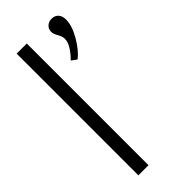

<svg xmlns="http://www.w3.org/2000/svg" viewBox="-231 -751 792 792"><g transform="rotate(-45 165.0 -355.0)"><path d="M57.1 0V-710H116.2V0ZM241.2 -612.8Q241.2 -626 231.2 -643.6Q221.2 -661.1 221.2 -672.9Q221.2 -689 232.4 -699.5Q243.7 -710 261.2 -710Q279.3 -710 290 -698.2Q300.8 -686.5 300.8 -665Q300.8 -629.4 274.2 -583.7Q247.6 -538.1 217.8 -515.1L194.8 -532.2Q241.2 -578.6 241.2 -612.8Z"/></g></svg>

Font: LT Hoop Light
Style: Regular
Weight: 300
Designer: Daniel Lyons
Foundry: LyonsType
Version: Version 1.000